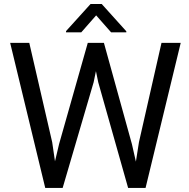

<svg xmlns="http://www.w3.org/2000/svg" viewBox="-20 -921 927 941"><path d="M235.8 -224.1 249.5 -130.4 269.5 -214.8 410.2 -710.9H489.3L626.5 -214.8L646 -128.9L661.1 -224.6L771.5 -710.9H865.7L693.4 0H607.9L461.4 -518.1L450.2 -572.3L439 -518.1L287.1 0H201.7L29.8 -710.9H123.5ZM599.1 -767.6V-762.7H524.4L451.2 -845.7L378.4 -762.7H303.7V-768.6L423.8 -901.4H478.5Z"/></svg>

Font: Roboto
Style: Regular
Weight: 400
Designer: Google
Version: Version 2.001047; 2015